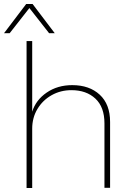

<svg xmlns="http://www.w3.org/2000/svg" viewBox="-45 -934 647 954"><path d="M87 0V-730H115V-379Q133 -437 187 -474Q241 -511 314 -511Q399 -511 450.5 -463.5Q502 -416 502 -328V-1H474V-321Q474 -402 429 -444Q384 -486 310 -486Q256 -486 211.5 -461Q167 -436 141 -392.5Q115 -349 115 -295V0ZM227 -769H199L101 -894L3 -769H-25L85 -914H117Z"/></svg>

Font: Work Sans ExtraLight
Style: Regular
Weight: 200
Designer: Wei Huang
Foundry: Wei Huang
Version: Version 2.010; ttfautohint (v1.8.3)